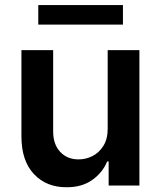

<svg xmlns="http://www.w3.org/2000/svg" viewBox="-20 -748 648 774"><path d="M414.1 -229V-545.9H542V0H418V-97.2H412.1Q393.1 -51.3 351.1 -22Q309.1 7.3 248 6.8Q167.5 7.3 116.9 -46.1Q66.4 -99.6 66.4 -198.2V-545.9H194.3V-217.8Q194.3 -166 222.9 -135.5Q251.5 -105 297.9 -105.5Q326.2 -105.5 352.8 -118.9Q379.4 -132.3 396.7 -159.9Q414.1 -187.5 414.1 -229ZM475.6 -727.5V-648.9H134.3V-727.5Z"/></svg>

Font: Inter Semi Bold
Style: Regular
Weight: 600
Designer: Rasmus Andersson
Foundry: rsms
Version: Version 4.000;git-e0f93cc